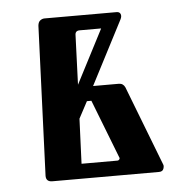

<svg xmlns="http://www.w3.org/2000/svg" viewBox="-40 -476 496 515"><g transform="rotate(-5 208.0 -218.5)"><path d="M381 -19Q383 -15 380.5 -7.5Q378 0 368 0H81Q64 0 64 -16L80 -419Q81 -429 86.5 -433Q92 -437 98 -437H292Q300 -437 302.5 -431Q305 -425 301 -417L212 -245H281Q293 -245 298 -234ZM247 -397H189Q177 -397 177 -385L172 -252ZM265 -49 204 -206H192L168 -161L163 -40H260Q263 -40 265 -43Q267 -46 265 -49Z"/></g></svg>

Font: Triodion
Style: Regular
Weight: 400
Version: Version 1.201; ttfautohint (v1.8.4.7-5d5b)